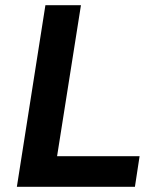

<svg xmlns="http://www.w3.org/2000/svg" viewBox="-20 -720 576 740"><path d="M45 0H500L518 -118H200L292 -700H155Z"/></svg>

Font: Arthouse Owned
Style: Bold Italic
Weight: 700
Italic angle: -10°
Designer: Jeremy Tribby
Foundry: Tribby Type
Version: Version 1.000;PS 001.000;hotconv 1.0.88;makeotf.lib2.5.64775